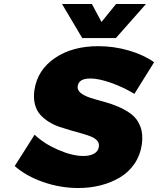

<svg xmlns="http://www.w3.org/2000/svg" viewBox="-20 -943 798 969"><path d="M54.2 -105 154.8 -263.2Q201.2 -218.3 273.2 -187Q345.2 -155.8 399.9 -155.8Q434.1 -155.8 455.1 -167.7Q476.1 -179.7 479 -203.1Q481.4 -219.7 470.9 -232.4Q460.4 -245.1 440.4 -253.4Q420.4 -261.7 394 -269Q367.7 -276.4 338.4 -284.7Q309.1 -293 280.3 -302.7Q251.5 -312.5 226.1 -328.4Q200.7 -344.2 182.4 -365Q164.1 -385.7 156 -417.5Q147.9 -449.2 153.8 -488.8Q168.9 -589.8 256.8 -649.9Q344.7 -710 476.1 -710Q555.2 -710 630.4 -688Q705.6 -666 757.8 -628.9L658.2 -469.2Q606 -501.5 542.5 -524.2Q479 -546.9 436 -546.9Q377.9 -546.9 372.1 -508.8Q369.1 -488.3 387.5 -473.6Q405.8 -459 436.5 -449.2Q467.3 -439.5 504.9 -429.4Q542.5 -419.4 579.1 -403.6Q615.7 -387.7 644.8 -365.2Q673.8 -342.8 688.5 -304Q703.1 -265.1 695.8 -213.9Q688 -159.7 658.9 -116.9Q629.9 -74.2 585.9 -47.9Q542 -21.5 488.5 -7.8Q435.1 5.9 375 5.9Q285.2 5.9 199 -23.9Q112.8 -53.7 54.2 -105ZM293 -922.9H443.8L492.2 -832L565.9 -922.9H716.8L564.9 -751H395Z"/></svg>

Font: Trueno ExtraBold
Style: Italic
Weight: 800
Designer: Julieta Ulanovsky
Foundry: Julieta Ulanovsky
Version: Version 3.001b | FøM Fix